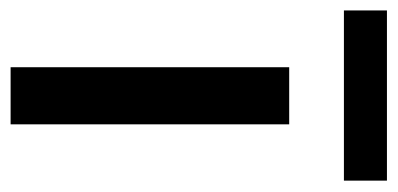

<svg xmlns="http://www.w3.org/2000/svg" viewBox="-236 -522 732 353"><g transform="rotate(90 129.5 -346.0)"><path d="M77.1 0V-512.2H182.1V0ZM-27.3 -612.8V-691.9H285.6V-612.8Z"/></g></svg>

Font: Lorenzo Sans Medium
Style: Regular
Weight: 500
Foundry: Intel Corporation
Version: Version 1.00; ttfautohint (v1.5)